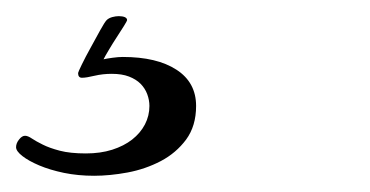

<svg xmlns="http://www.w3.org/2000/svg" viewBox="-41 -25 461 239"><path d="M76.2 193.8Q56.2 193.8 38.6 190.2Q21 186.5 7.8 180.9Q-5.4 175.3 -13.2 169.2Q-21 163.1 -21 158.2Q-21 153.3 -17.3 148.7Q-13.7 144 -9.8 144Q-6.3 144 -1.2 147.5Q3.9 150.9 12.2 155Q20.5 159.2 33.4 162.6Q46.4 166 65.9 166Q84 166 98.6 161.4Q113.3 156.7 123.5 148.7Q133.8 140.6 139.4 129.9Q145 119.1 145 106.9Q145 99.6 142.3 92.3Q139.6 85 134 79.3Q128.4 73.7 119.6 70.3Q110.8 66.9 98.1 66.9Q86.9 66.9 76.7 69.3Q66.4 71.8 61 71.8Q56.2 71.8 56.2 65.9Q56.2 64.9 60.8 55.4Q65.4 45.9 71.8 34.4Q78.1 22.9 83.7 12.7Q89.4 2.4 91.8 0Q94.2 -2.4 98.6 -3.7Q103 -4.9 106.9 -4.9Q111.3 -4.9 114.3 -3.7Q117.2 -2.4 117.2 0Q117.2 1 113.3 7.3Q109.4 13.7 104.2 21.5Q99.1 29.3 94.5 37.1Q89.8 44.9 87.9 48.8Q91.8 47.9 99.1 46.9Q106.4 45.9 111.8 45.9Q154.3 45.9 178.7 61.8Q203.1 77.6 203.1 106.9Q203.1 131.8 190.7 148.7Q178.2 165.5 159.2 175.5Q140.1 185.5 117.9 189.7Q95.7 193.8 76.2 193.8Z"/></svg>

Font: Mervale Script
Style: Regular
Weight: 400
Designer: Astigmatic (AOETI)
Foundry: Astigmatic (AOETI)
Version: Version 1.000